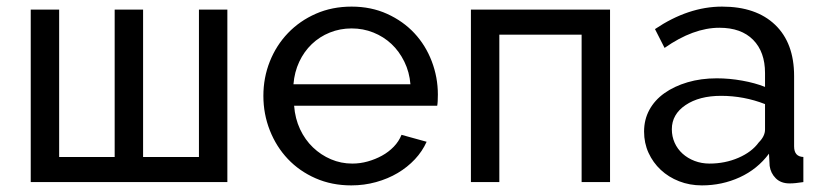

<svg xmlns="http://www.w3.org/2000/svg" viewBox="-20 -551 2494 581"><path d="M73 0V-522H159V-76H327V-522H413V-76H582V-522H668V0Z M1043 10Q984 10 935 -11.5Q886 -33 851 -70Q816 -107 796.5 -156.5Q777 -206 777 -261Q777 -316 796.5 -365Q816 -414 851.5 -451Q887 -488 936 -509.5Q985 -531 1044 -531Q1103 -531 1151.5 -509Q1200 -487 1234 -450.5Q1268 -414 1286.5 -365.5Q1305 -317 1305 -265Q1305 -254 1304.5 -245Q1304 -236 1303 -231H870Q873 -192 888 -160Q903 -128 927 -105Q951 -82 981.5 -69Q1012 -56 1046 -56Q1070 -56 1093 -62.5Q1116 -69 1136 -80Q1156 -91 1171.5 -107Q1187 -123 1195 -143L1271 -122Q1258 -93 1235.5 -69Q1213 -45 1183.5 -27.5Q1154 -10 1118 0Q1082 10 1043 10ZM1222 -296Q1219 -333 1203.5 -364.5Q1188 -396 1164.5 -418Q1141 -440 1110 -452.5Q1079 -465 1044 -465Q1009 -465 978 -452.5Q947 -440 923.5 -417.5Q900 -395 885.5 -364Q871 -333 868 -296Z M1826 0H1740V-446H1491V0H1405V-522H1826Z M2104 10Q2067 10 2035 -2.5Q2003 -15 1979.5 -37Q1956 -59 1942.5 -88.5Q1929 -118 1929 -153Q1929 -189 1945 -218.5Q1961 -248 1990.5 -269Q2020 -290 2060.5 -302Q2101 -314 2149 -314Q2187 -314 2226 -307Q2265 -300 2295 -288V-330Q2295 -394 2259 -430.5Q2223 -467 2157 -467Q2078 -467 1991 -406L1962 -463Q2063 -531 2165 -531Q2268 -531 2325.5 -476Q2383 -421 2383 -321V-108Q2383 -77 2411 -76V0Q2397 2 2388 3Q2379 4 2369 4Q2343 4 2327.5 -11.5Q2312 -27 2309 -49L2307 -86Q2272 -39 2218.5 -14.5Q2165 10 2104 10ZM2127 -56Q2174 -56 2214.5 -73.5Q2255 -91 2276 -120Q2295 -139 2295 -159V-236Q2231 -261 2162 -261Q2096 -261 2054.5 -233Q2013 -205 2013 -160Q2013 -138 2021.5 -119Q2030 -100 2045.5 -86Q2061 -72 2082 -64Q2103 -56 2127 -56Z"/></svg>

Font: Raleway Medium Alt1
Style: Regular
Weight: 500
Designer: Matt McInerney, Pablo Impallari, Rodrigo Fuenzalida
Foundry: Matt McInerney, Pablo Impallari, Rodrigo Fuenzalida
Version: Version 3.000g; ttfautohint (v1.5) -l 8 -r 28 -G 28 -x 14 -D